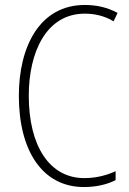

<svg xmlns="http://www.w3.org/2000/svg" viewBox="-20 -744 520 774"><path d="M322 -689C359 -689 400 -681 438 -658L454 -692C413 -714 370 -724 322 -724C140 -724 56 -556 56 -358C56 -132 154 10 318 10C369 10 414 -1 446 -18V-54C416 -40 373 -26 320 -26C178 -26 96 -158 96 -358C96 -533 166 -689 322 -689Z"/></svg>

Font: Noto Sans Gurmukhi UI Condensed ExtraLight
Style: Regular
Weight: 200
Width: 3
Designer: Jelle Bosma - Monotype Design Team
Foundry: Monotype Imaging Inc.
Version: Version 2.004